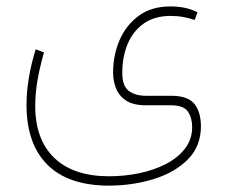

<svg xmlns="http://www.w3.org/2000/svg" viewBox="-20 -335 711 601"><path d="M321.8 246.1Q194.3 246.1 128.7 180.9Q63 115.7 63 -6.8Q63 -48.3 70.6 -92.8Q78.1 -137.2 91.8 -180.7L117.7 -170.9Q106 -130.4 98.1 -87.9Q90.3 -45.4 90.3 -3.9Q90.3 102.1 150.1 159.4Q210 216.8 321.8 216.8Q369.1 216.8 415.3 207.3Q461.4 197.8 499 178.5Q536.6 159.2 559.1 130.1Q581.5 101.1 581.5 62.5Q581.5 33.7 568.1 14.2Q554.7 -5.4 516.1 -5.4H437Q397.5 -5.4 375 -20Q352.5 -34.7 343.3 -58.1Q334 -81.5 334 -107.9Q334 -162.1 354.2 -209.2Q374.5 -256.3 414.3 -285.6Q454.1 -314.9 513.2 -314.9Q563.5 -314.9 598.1 -296.4L589.4 -272.5Q572.8 -278.3 554.2 -281.7Q535.6 -285.2 514.2 -285.2Q463.9 -285.2 430.2 -261.5Q396.5 -237.8 379.6 -197.5Q362.8 -157.2 362.8 -107.4Q362.8 -65.4 383.3 -50.3Q403.8 -35.2 437 -35.2H516.1Q567.9 -35.2 588.4 -9.8Q608.9 15.6 608.9 60.5Q608.9 122.6 568.4 163.6Q527.8 204.6 462.4 225.1Q397 245.6 321.8 246.1Z"/></svg>

Font: Vazirmatn RD Thin
Style: Regular
Weight: 100
Designer: Saber Rastikerdar
Foundry: Saber Rastikerdar
Version: Version 32.102